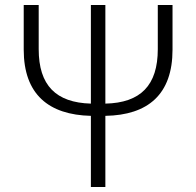

<svg xmlns="http://www.w3.org/2000/svg" viewBox="-20 -749 787 769"><path d="M612 -729V-552C612 -407 543 -337 402 -334V-729H344V-334C204 -338 135 -407 135 -552V-729H75V-550C75 -371 175 -289 344 -285V0H402V-285C573 -288 671 -371 671 -550V-729Z"/></svg>

Font: Spoqa Han Sans Neo Light
Style: Regular
Weight: 300
Designer: [Spoqa Han Sans Neo] Dong-huui Kim ___ Younghwa Kang ___ Yujin Lee ___ [Noto Sans] Ryoko NISHIZUKA ____ (kana & ideograp
Foundry: Spoqa (http://www.spoqa-han-sans.com)
Version: Version 1.100;hotconv 1.0.109;makeotfexe 2.5.65596